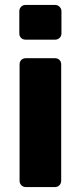

<svg xmlns="http://www.w3.org/2000/svg" viewBox="-20 -755 326 775"><path d="M84 0Q73 0 66 -7.5Q59 -15 59 -25V-495Q59 -506 66 -513Q73 -520 84 -520H202Q213 -520 220 -513Q227 -506 227 -495V-25Q227 -15 220 -7.5Q213 0 202 0ZM83 -595Q72 -595 65 -602Q58 -609 58 -620V-710Q58 -720 65 -727.5Q72 -735 83 -735H203Q213 -735 220.5 -727.5Q228 -720 228 -710V-620Q228 -609 220.5 -602Q213 -595 203 -595Z"/></svg>

Font: DVN-Rubik
Style: Bold
Weight: 700
Designer: Hubert and Fischer
Foundry: Hubert & Fischer
Version: Version 2.102